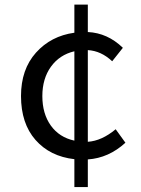

<svg xmlns="http://www.w3.org/2000/svg" viewBox="-20 -750 595 808"><path d="M293 -158.2V-534.2Q230.5 -519.5 194.3 -469.2Q158.2 -418.9 158.2 -345.7Q158.2 -271.5 193.8 -221.7Q229.5 -171.9 293 -158.2ZM466.8 -206.1 507.8 -149.4Q437.5 -85 349.6 -79.1V37.1H293V-80.1Q190.4 -91.8 129.4 -161.1Q68.4 -230.5 68.4 -345.7Q68.4 -458 131.3 -528.3Q194.3 -598.6 293 -612.3V-730.5H349.6V-615.2Q432.6 -611.3 497.1 -548.8L452.1 -492.2Q405.3 -536.1 349.6 -539.1V-153.3Q408.2 -157.2 466.8 -206.1Z"/></svg>

Font: Nasu
Style: Regular
Weight: 400
Designer: Ryoko NISHIZUKA (kana &amp; ideographs); Paul D. Hunt (Latin, Greek &amp; Cyrillic); Wenlong ZHANG (bopomofo); Sandoll C
Version: Version 2014.1215